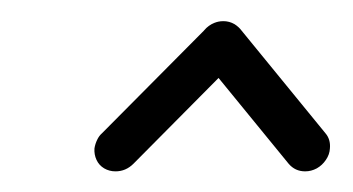

<svg xmlns="http://www.w3.org/2000/svg" viewBox="-20 -539 342 186"><path d="M196.3 -518.5Q202.2 -518.5 207.2 -515.6Q212.2 -512.6 214.6 -507.4Q217 -502.2 216.7 -496.3Q216.3 -491.9 214.4 -488.1Q212.6 -484.4 209.6 -481.5L109.3 -380.4Q101.9 -373 91.9 -373Q85.9 -373 80.9 -375.9Q75.9 -378.9 73.5 -384.1Q71.1 -389.3 71.5 -395.2Q72.2 -399.6 74.1 -403.5Q75.9 -407.4 78.9 -410L179.3 -511.1Q186.7 -518.5 196.3 -518.5ZM172.2 -496.3Q172.6 -502.2 176.1 -507.4Q179.6 -512.6 185 -515.6Q190.4 -518.5 196.3 -518.5Q201.1 -518.5 205.4 -516.5Q209.6 -514.4 212.6 -511.1L295.2 -410Q297.8 -407 298.9 -403.3Q300 -399.6 299.6 -395.2Q299.3 -389.3 295.7 -384.1Q292.2 -378.9 286.9 -375.9Q281.5 -373 275.6 -373Q265.9 -373 259.6 -380.4L177 -481.5Q174.4 -484.4 173.1 -488.1Q171.9 -491.9 172.2 -496.3Z"/></svg>

Font: 26F Galaxy Sans Oblique
Style: Regular
Weight: 400
Italic angle: -5°
Designer: C₂₉H₂₅N₃O₅
Version: Version 1.200;FEAKit 1.0